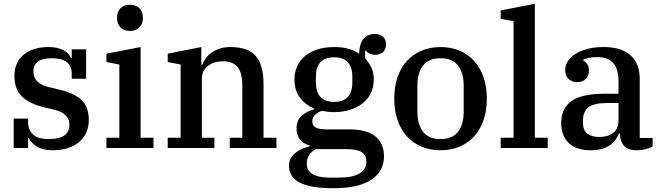

<svg xmlns="http://www.w3.org/2000/svg" viewBox="-20 -780 3491 1012"><path d="M257 12Q206 12 174 -8Q142 -28 132 -52H128V0H52V-155H128V-137Q128 -95 154 -71Q180 -47 238 -47Q346 -47 346 -123Q346 -182 268 -201L214 -214Q134 -233 95 -272Q56 -311 56 -379Q56 -452 105 -492Q154 -532 235 -532Q285 -532 315 -515Q345 -498 354 -474H358V-520H434V-365H358V-394Q358 -473 251 -473Q205 -473 180.5 -455.5Q156 -438 156 -403Q156 -341 236 -321L287 -309Q368 -291 408 -254.5Q448 -218 448 -147Q448 -75 396.5 -31.5Q345 12 257 12Z M665 -617Q633 -617 615 -635.5Q597 -654 597 -683V-689Q597 -718 615 -736.5Q633 -755 665 -755Q697 -755 715 -736.5Q733 -718 733 -689V-683Q733 -654 715 -635.5Q697 -617 665 -617ZM541 -54H609V-440L541 -453V-497L721 -532V-54H789V0H541Z M864 -54H932V-440L864 -453V-497L1041 -532V-439H1046Q1052 -456 1064.5 -473Q1077 -490 1095.5 -503Q1114 -516 1138.5 -524Q1163 -532 1194 -532Q1289 -532 1329 -483.5Q1369 -435 1369 -338V-54H1437V0H1191V-54H1257V-332Q1257 -397 1232 -427Q1207 -457 1153 -457Q1133 -457 1113.5 -451.5Q1094 -446 1078.5 -434.5Q1063 -423 1053.5 -406Q1044 -389 1044 -365V-54H1110V0H864Z M1737 212Q1671 212 1626 203.5Q1581 195 1554 179.5Q1527 164 1515 141.5Q1503 119 1503 92Q1503 72 1512 55.5Q1521 39 1536 26.5Q1551 14 1571 5Q1591 -4 1612 -9V-13Q1579 -22 1561 -45Q1543 -68 1543 -103Q1543 -146 1570.5 -170Q1598 -194 1636 -204V-208Q1588 -228 1560 -266.5Q1532 -305 1532 -361Q1532 -401 1547.5 -433Q1563 -465 1590.5 -487Q1618 -509 1656 -520.5Q1694 -532 1740 -532Q1785 -532 1816 -523Q1847 -514 1873 -497Q1875 -554 1898 -577.5Q1921 -601 1957 -601Q1982 -601 1998.5 -586.5Q2015 -572 2015 -546Q2015 -522 1999.5 -506.5Q1984 -491 1957 -491Q1927 -491 1908 -513H1904V-472Q1922 -454 1936 -427.5Q1950 -401 1950 -361Q1950 -321 1934.5 -289Q1919 -257 1891 -235Q1863 -213 1824.5 -201Q1786 -189 1740 -189Q1723 -189 1707.5 -191Q1692 -193 1677 -196Q1656 -189 1641 -175Q1626 -161 1626 -141Q1626 -118 1643.5 -108Q1661 -98 1702 -98H1819Q1916 -98 1960 -60Q2004 -22 2004 44Q2004 122 1937.5 167Q1871 212 1737 212ZM1741 -243Q1789 -243 1813 -269Q1837 -295 1837 -344V-377Q1837 -426 1813 -452Q1789 -478 1741 -478Q1693 -478 1669 -452Q1645 -426 1645 -377V-344Q1645 -295 1669 -269Q1693 -243 1741 -243ZM1597 83Q1597 120 1628 138Q1659 156 1716 156H1770Q1838 156 1874.5 134.5Q1911 113 1911 74Q1911 38 1886.5 22Q1862 6 1807 6H1645Q1597 31 1597 83Z M2302 -47Q2365 -47 2394.5 -86Q2424 -125 2424 -190V-330Q2424 -395 2394.5 -434Q2365 -473 2302 -473Q2239 -473 2209.5 -434Q2180 -395 2180 -330V-190Q2180 -125 2209.5 -86Q2239 -47 2302 -47ZM2302 12Q2247 12 2202 -7Q2157 -26 2125 -61Q2093 -96 2075.5 -146.5Q2058 -197 2058 -260Q2058 -323 2075.5 -373.5Q2093 -424 2125 -459Q2157 -494 2202 -513Q2247 -532 2302 -532Q2357 -532 2402 -513Q2447 -494 2479 -459Q2511 -424 2528.5 -373.5Q2546 -323 2546 -260Q2546 -197 2528.5 -146.5Q2511 -96 2479 -61Q2447 -26 2402 -7Q2357 12 2302 12Z M2619 -54H2687V-668L2619 -681V-725L2799 -760V-54H2867V0H2619Z M3095 12Q3017 12 2977.5 -26.5Q2938 -65 2938 -132Q2938 -208 2992 -247Q3046 -286 3168 -286H3240V-354Q3240 -415 3213 -447Q3186 -479 3128 -479Q3079 -479 3054 -465V-461Q3065 -456 3074.5 -443.5Q3084 -431 3084 -409Q3084 -381 3067.5 -364Q3051 -347 3020 -347Q2994 -347 2976.5 -364.5Q2959 -382 2959 -412Q2959 -435 2972.5 -456.5Q2986 -478 3012 -495Q3038 -512 3075.5 -522Q3113 -532 3162 -532Q3256 -532 3304 -488Q3352 -444 3352 -365V-53H3420V-8Q3406 0 3384 6Q3362 12 3337 12Q3291 12 3269.5 -11.5Q3248 -35 3248 -72V-77H3243Q3236 -60 3225 -44.5Q3214 -29 3196.5 -16Q3179 -3 3154 4.5Q3129 12 3095 12ZM3139 -58Q3183 -58 3211.5 -79Q3240 -100 3240 -148V-237H3180Q3109 -237 3081 -214Q3053 -191 3053 -148V-129Q3053 -93 3076 -75.5Q3099 -58 3139 -58Z"/></svg>

Font: IBM Plex Serif Medium
Style: Regular
Weight: 500
Designer: Mike Abbink, Paul van der Laan, Pieter van Rosmalen
Foundry: Bold Monday
Version: Version 2.5